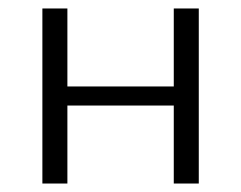

<svg xmlns="http://www.w3.org/2000/svg" viewBox="-20 -433 569 453"><path d="M449 -413V0H390V-184H139V0H80V-413H139V-229H390V-413Z"/></svg>

Font: Ysabeau Semilight
Style: Regular
Weight: 300
Designer: Christian Thalmann (Catharsis Fonts)
Version: Version 0.003